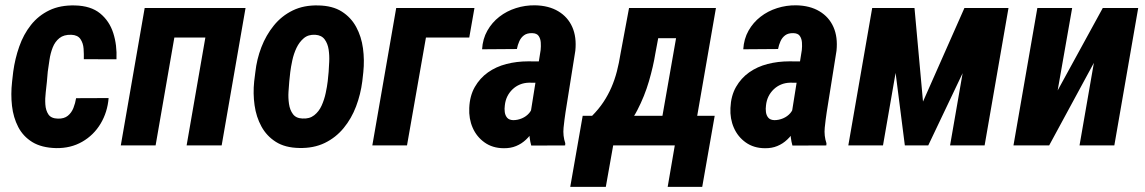

<svg xmlns="http://www.w3.org/2000/svg" viewBox="-20 -559 4402 738"><path d="M203.1 -103Q226.6 -102.5 240.7 -114Q254.9 -125.5 262.2 -144Q269.5 -162.6 272.5 -181.6L397.5 -182.1Q393.1 -127.9 366.7 -83.7Q340.3 -39.6 296.1 -14.2Q252 11.2 195.3 10.3Q139.6 8.8 104.2 -12.9Q68.8 -34.7 50 -71Q31.2 -107.4 26.1 -152.1Q21 -196.8 26.4 -244.6L30.8 -283.2Q37.6 -333.5 54 -380.1Q70.3 -426.8 98.9 -462.9Q127.4 -499 169.4 -519.3Q211.4 -539.6 268.6 -538.1Q329.1 -536.6 364.7 -507.6Q400.4 -478.5 415.3 -432.1Q430.2 -385.7 427.7 -331.1L302.2 -331.5Q302.7 -350.6 301.3 -371.8Q299.8 -393.1 289.3 -408.7Q278.8 -424.3 254.4 -425.3Q225.6 -426.3 208.5 -412.6Q191.4 -398.9 182.6 -376.5Q173.8 -354 170.2 -329.1Q166.5 -304.2 163.6 -283.7L160.2 -244.6Q158.7 -228 155.8 -204.3Q152.8 -180.7 154.3 -157.5Q155.8 -134.3 166.3 -118.9Q176.8 -103.5 203.1 -103Z M824.7 -528.3 804.7 -414.6H613.3L633.3 -528.3ZM669.9 -528.3 578.1 0H444.3L536.1 -528.3ZM923.8 -528.3 832 0H697.3L789.1 -528.3Z M957 -246.1 961.4 -281.2Q966.8 -331.1 984.6 -377.4Q1002.4 -423.8 1032.5 -460.9Q1062.5 -498 1105.2 -518.8Q1147.9 -539.6 1203.6 -538.1Q1258.3 -537.1 1293.7 -514.6Q1329.1 -492.2 1349.1 -455.3Q1369.1 -418.5 1375.2 -373.3Q1381.3 -328.1 1376.5 -281.7L1372.6 -246.6Q1366.2 -196.3 1348.6 -149.9Q1331.1 -103.5 1301 -66.9Q1271 -30.3 1228.3 -9.5Q1185.5 11.2 1129.9 9.8Q1075.7 8.8 1040.3 -13.7Q1004.9 -36.1 984.9 -72.8Q964.8 -109.4 958.5 -154.5Q952.1 -199.7 957 -246.1ZM1095.7 -281.7 1091.8 -245.1Q1090.3 -229.5 1088.9 -206.3Q1087.4 -183.1 1090.8 -159.7Q1094.2 -136.2 1106 -120.4Q1117.7 -104.5 1142.1 -103.5Q1169.4 -101.6 1187.7 -116Q1206.1 -130.4 1216.3 -153.3Q1226.6 -176.3 1231.9 -201.4Q1237.3 -226.6 1239.7 -247.1L1243.2 -282.7Q1244.1 -297.9 1245.4 -321.5Q1246.6 -345.2 1243.2 -368.4Q1239.7 -391.6 1227.8 -407.7Q1215.8 -423.8 1191.9 -425.3Q1165 -426.8 1147.7 -412.1Q1130.4 -397.5 1119.6 -374.8Q1108.9 -352.1 1103.5 -326.7Q1098.1 -301.3 1095.7 -281.7Z M1803.7 -528.3 1783.7 -414.6H1617.2L1544.4 0H1411.1L1502.9 -528.3Z M2019 -121.6 2058.1 -366.7Q2059.6 -380.9 2058.6 -395.5Q2057.6 -410.2 2050.5 -420.7Q2043.5 -431.2 2025.4 -431.6Q2005.9 -432.1 1994.1 -423.3Q1982.4 -414.6 1976.1 -400.4Q1969.7 -386.2 1966.8 -370.6L1833 -369.6Q1835.4 -409.7 1853.3 -441.2Q1871.1 -472.7 1899.4 -494.6Q1927.7 -516.6 1963.1 -527.8Q1998.5 -539.1 2036.6 -538.6Q2089.4 -537.6 2126 -515.6Q2162.6 -493.7 2179.7 -455.1Q2196.8 -416.5 2191.4 -363.8L2153.8 -127.9Q2149.4 -99.1 2146.2 -68.1Q2143.1 -37.1 2152.8 -8.3L2152.3 0L2022 0.5Q2013.7 -29.3 2014.4 -60.3Q2015.1 -91.3 2019 -121.6ZM2070.3 -322.8 2056.6 -240.7 2013.2 -241.2Q1994.1 -240.7 1978.3 -234.1Q1962.4 -227.5 1950 -215.6Q1937.5 -203.6 1929.9 -188.2Q1922.4 -172.9 1920.4 -153.8Q1918.5 -141.1 1920.2 -128.2Q1921.9 -115.2 1929.4 -106.4Q1937 -97.7 1952.6 -97.2Q1969.7 -97.2 1986.3 -104.2Q2002.9 -111.3 2014.2 -124.5Q2025.4 -137.7 2027.3 -155.3L2051.8 -100.6Q2043.5 -78.6 2031 -58.3Q2018.6 -38.1 2001.7 -22.2Q1984.9 -6.3 1963.6 2.4Q1942.4 11.2 1915.5 10.7Q1873 10.3 1842.5 -11.5Q1812 -33.2 1796.9 -67.9Q1781.7 -102.5 1783.7 -144Q1785.6 -190.9 1805.2 -224.9Q1824.7 -258.8 1855.7 -280.8Q1886.7 -302.7 1926.5 -313Q1966.3 -323.2 2009.8 -323.2Z M2397.9 -528.3H2531.7L2499 -353.5Q2491.2 -304.7 2474.4 -246.8Q2457.5 -189 2429.7 -135.5Q2401.9 -82 2359.9 -44.9Q2317.9 -7.8 2257.3 0H2230.5L2242.2 -111.8L2254.9 -112.8Q2281.2 -139.2 2299.3 -166.5Q2317.4 -193.8 2330.1 -223.1Q2342.8 -252.4 2351.1 -284.4Q2359.4 -316.4 2365.2 -353ZM2433.1 -528.3H2731.9L2640.1 0H2506.3L2578.6 -412.1H2412.6ZM2219.7 -113.8H2727.1L2679.2 159.2H2546.4L2573.7 0H2336.9L2308.6 159.2H2171.9Z M3022.9 -121.6 3062 -366.7Q3063.5 -380.9 3062.5 -395.5Q3061.5 -410.2 3054.4 -420.7Q3047.4 -431.2 3029.3 -431.6Q3009.8 -432.1 2998 -423.3Q2986.3 -414.6 2980 -400.4Q2973.6 -386.2 2970.7 -370.6L2836.9 -369.6Q2839.4 -409.7 2857.2 -441.2Q2875 -472.7 2903.3 -494.6Q2931.6 -516.6 2967 -527.8Q3002.4 -539.1 3040.5 -538.6Q3093.3 -537.6 3129.9 -515.6Q3166.5 -493.7 3183.6 -455.1Q3200.7 -416.5 3195.3 -363.8L3157.7 -127.9Q3153.3 -99.1 3150.1 -68.1Q3147 -37.1 3156.7 -8.3L3156.2 0L3025.9 0.5Q3017.6 -29.3 3018.3 -60.3Q3019 -91.3 3022.9 -121.6ZM3074.2 -322.8 3060.5 -240.7 3017.1 -241.2Q2998 -240.7 2982.2 -234.1Q2966.3 -227.5 2953.9 -215.6Q2941.4 -203.6 2933.8 -188.2Q2926.3 -172.9 2924.3 -153.8Q2922.4 -141.1 2924.1 -128.2Q2925.8 -115.2 2933.3 -106.4Q2940.9 -97.7 2956.5 -97.2Q2973.6 -97.2 2990.2 -104.2Q3006.8 -111.3 3018.1 -124.5Q3029.3 -137.7 3031.2 -155.3L3055.7 -100.6Q3047.4 -78.6 3034.9 -58.3Q3022.5 -38.1 3005.6 -22.2Q2988.8 -6.3 2967.5 2.4Q2946.3 11.2 2919.4 10.7Q2877 10.3 2846.4 -11.5Q2815.9 -33.2 2800.8 -67.9Q2785.6 -102.5 2787.6 -144Q2789.6 -190.9 2809.1 -224.9Q2828.6 -258.8 2859.6 -280.8Q2890.6 -302.7 2930.4 -313Q2970.2 -323.2 3013.7 -323.2Z M3527.8 -168.5 3687 -528.3H3799.3L3547.9 0H3458L3390.6 -528.3H3495.1ZM3465.8 -528.3 3374 0H3240.7L3332.5 -528.3ZM3631.8 0 3723.6 -528.3H3856.4L3764.6 0Z M4045.4 -211.4 4218.8 -528.3H4355L4263.2 0H4129.4L4184.6 -317.4L4012.7 0H3875.5L3967.3 -528.3H4101.1Z"/></svg>

Font: Roboto Condensed
Style: Bold Italic
Weight: 700
Italic angle: -12°
Designer: Christian Robertson
Foundry: Google
Version: Version 3.0